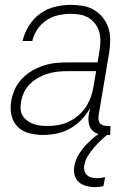

<svg xmlns="http://www.w3.org/2000/svg" viewBox="-20 -548 540 791"><path d="M158 8Q129 8 101 1Q73 -6 53.5 -25Q34 -44 27.5 -72Q21 -100 26 -130Q30 -155 40.5 -179Q51 -203 70 -223Q89 -243 112 -256.5Q135 -270 160 -278Q185 -286 210 -288.5Q235 -291 260 -291H382L390 -339Q393 -359 393.5 -378.5Q394 -398 389 -416Q384 -434 373 -449Q362 -464 346 -474Q330 -484 311 -487.5Q292 -491 272 -491Q247 -491 221 -485.5Q195 -480 172 -465Q149 -450 134 -427Q119 -404 113 -379H73Q80 -411 98.5 -441Q117 -471 145 -491.5Q173 -512 206.5 -520Q240 -528 272 -528Q298 -528 323 -523.5Q348 -519 368.5 -506.5Q389 -494 404 -475Q419 -456 426.5 -433Q434 -410 434 -384.5Q434 -359 430 -333L386 -71Q385 -62 386 -54Q387 -46 392 -40Q397 -34 405.5 -31.5Q414 -29 422 -29H435L434 8H415Q399 8 384 3.5Q369 -1 359 -12Q349 -23 346 -39Q343 -55 345 -71L351 -103Q337 -77 316 -55Q295 -33 269 -18.5Q243 -4 214.5 2Q186 8 158 8ZM177 -29Q199 -29 221.5 -33Q244 -37 265 -47.5Q286 -58 304.5 -74Q323 -90 335.5 -110Q348 -130 355.5 -152Q363 -174 366 -196L376 -255H260Q240 -255 219.5 -253Q199 -251 178.5 -245Q158 -239 139 -228.5Q120 -218 104.5 -203Q89 -188 79.5 -168.5Q70 -149 67 -128Q64 -113 65 -98Q66 -83 73.5 -71Q81 -59 93 -50.5Q105 -42 118.5 -37Q132 -32 147 -30.5Q162 -29 177 -29ZM371 223Q353 223 335 218Q317 213 304.5 202Q292 191 287.5 173.5Q283 156 286 138Q290 111 305.5 86.5Q321 62 341.5 41.5Q362 21 385.5 4.5Q409 -12 434 -26L430 0Q413 14 397 29Q381 44 367 60.5Q353 77 341.5 95.5Q330 114 327 134Q325 145 328 156Q331 167 339 174Q347 181 358 183.5Q369 186 381 186Q388 186 396 185Q404 184 413 182L406 219Q397 221 388.5 222Q380 223 371 223Z"/></svg>

Font: Iosevka SS18 Extralight
Style: Italic
Weight: 200
Italic angle: -9°
Monospace: yes
Designer: Belleve Invis
Foundry: Belleve Invis
Version: Version 25.1.1; ttfautohint (v1.8.4)